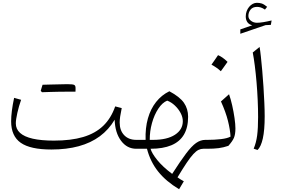

<svg xmlns="http://www.w3.org/2000/svg" viewBox="-20 -1070 2030 1381"><path d="M804.7 -209Q807.6 -115.2 850.6 -57.6Q893.6 0 960 0H960.4V-64H960Q905.3 -64 873 -97.9Q840.8 -131.8 840.8 -189Q840.8 -206.5 844.2 -231Q847.7 -255.4 855.5 -292.5L808.6 -304.7Q778.8 -219.2 722.2 -164.8Q665.5 -110.4 578.1 -84.5Q490.7 -58.6 367.7 -58.6Q276.4 -58.6 215.6 -72.5Q154.8 -86.4 124.3 -114Q93.8 -141.6 93.8 -182.6Q93.8 -209 104.7 -257.8Q115.7 -306.6 131.8 -352.1L81.5 -366.2Q60.1 -265.6 60.1 -197.3Q60.1 -91.3 129.2 -43Q198.2 5.4 349.6 5.4Q459 5.4 546.1 -18.3Q633.3 -42 698 -89.8Q762.7 -137.7 804.7 -209ZM473.6 -410.6Q489.3 -410.6 499 -410.6Q508.8 -410.6 514.4 -410.6Q520 -410.6 522.9 -410.6Q523.4 -417 523.4 -424.8Q523.4 -432.6 523.4 -437.5Q523.4 -454.6 513.2 -459.5Q502.9 -464.4 468.3 -464.4Q435.5 -457 402.8 -449Q370.1 -440.9 337.6 -432.9Q305.2 -424.8 272.9 -416.5Q275.4 -414.1 277.6 -411.6Q279.8 -409.2 282.2 -406.7Q312.5 -407.7 344.5 -408.7Q376.5 -409.7 408.9 -410.2Q441.4 -410.6 473.6 -410.6ZM282.2 -406.7Q313.5 -416 344.5 -425.3Q375.5 -434.6 406.5 -444.6Q437.5 -454.6 468.3 -464.4Q459.5 -464.4 440.4 -464.1Q421.4 -463.9 396 -463.1Q370.6 -462.4 342 -461.9Q313.5 -461.4 286.1 -460.4Q282.7 -449.7 279.5 -439Q276.4 -428.2 272.9 -416.5Q275.4 -414.1 277.6 -411.6Q279.8 -409.2 282.2 -406.7Z M1182.6 -346.2Q1212.4 -335 1237.8 -311Q1263.2 -287.1 1279.1 -257.3Q1294.9 -227.5 1294.9 -198.2Q1294.9 -137.7 1238.5 -100.8Q1182.1 -64 1081.5 -64H1057.1Q1056.6 -125.5 1073.2 -185.1Q1089.8 -244.6 1118.7 -288.3Q1147.5 -332 1182.6 -346.2ZM1198.2 -413.6Q1142.1 -386.2 1102.8 -336.7Q1063.5 -287.1 1043.9 -218.3Q1024.4 -149.4 1027.3 -64H960.4Q953.1 -64 949.5 -56.4Q945.8 -48.8 945.8 -33.2V-30.8Q945.8 -15.1 949.5 -7.6Q953.1 0 960.4 0Q981.9 0 999.8 0Q1017.6 0 1037.1 0Q1061 92.8 1117.4 163.6Q1173.8 234.4 1268.1 291L1302.2 233.9Q1289.6 227.1 1277.3 219.5Q1265.1 211.9 1256.8 205.6Q1295.4 141.6 1322.5 101.3Q1349.6 61 1370.1 38.8Q1390.6 16.6 1407.5 8.3Q1424.3 0 1442.4 0H1458V-64H1457.5Q1422.4 -64 1390.4 -41.5Q1358.4 -19 1318.4 34.2Q1278.3 87.4 1218.3 180.7Q1150.4 129.9 1110.8 80.8Q1071.3 31.7 1063 0Q1152.3 0 1212.4 -25.1Q1272.5 -50.3 1302.7 -101.3Q1333 -152.3 1333 -230.5Q1333 -287.1 1303.2 -330.3Q1273.4 -373.5 1198.2 -413.6Z M1548.3 -673.3Q1536.1 -655.3 1524.7 -638.7Q1513.2 -622.1 1501 -605Q1518.6 -595.7 1535.9 -583.7Q1553.2 -571.8 1568.4 -557.6Q1581.1 -574.7 1593 -591.6Q1605 -608.4 1616.7 -625Q1596.7 -644.5 1579.8 -656Q1563 -667.5 1548.3 -673.3ZM1458 0H1469.7Q1518.6 0 1552.5 -4.4Q1586.4 -8.8 1622.6 -21Q1651.9 -53.7 1662.6 -78.6Q1673.3 -103.5 1673.3 -146.5Q1673.3 -175.3 1667 -220.2Q1660.6 -265.1 1650.1 -311.8Q1639.6 -358.4 1627.4 -392.1L1569.3 -340.3Q1604 -263.7 1619.6 -200.9Q1635.3 -138.2 1638.2 -87.4Q1615.2 -74.7 1569.1 -69.3Q1522.9 -64 1472.2 -64H1458Q1450.7 -64 1447 -56.4Q1443.4 -48.8 1443.4 -33.2V-30.8Q1443.4 -15.1 1447 -7.6Q1450.7 0 1458 0Z M1847.2 -732.4 1797.9 -692.4Q1805.7 -652.8 1812.7 -597.4Q1819.8 -542 1825.2 -478.5Q1830.6 -415 1833.5 -350.8Q1836.4 -286.6 1836.4 -228.5Q1836.4 -147.5 1829.6 -95.7Q1822.8 -43.9 1804.7 -0.5L1832.5 8.8Q1856.9 -14.2 1870.4 -73.7Q1883.8 -133.3 1883.8 -233.9Q1883.8 -276.4 1881.3 -331.8Q1878.9 -387.2 1875 -447Q1871.1 -506.8 1866.2 -562.7Q1861.3 -618.7 1856.4 -663.3Q1851.6 -708 1847.2 -732.4ZM1766.6 -955.6Q1766.6 -981.4 1782.2 -1001Q1797.9 -1020.5 1829.1 -1020.5Q1841.8 -1020.5 1855.5 -1016.4Q1869.1 -1012.2 1885.7 -1001L1901.4 -1021Q1878.4 -1039.6 1862.8 -1044.7Q1847.2 -1049.8 1827.6 -1049.8Q1812.5 -1049.8 1798.1 -1042.2Q1783.7 -1034.7 1772.2 -1021Q1760.7 -1007.3 1754.2 -989.7Q1747.6 -972.2 1747.6 -951.7Q1747.6 -927.7 1759 -910.9Q1770.5 -894 1794.4 -888.2L1708.5 -858.4V-827.1L1890.1 -889.2L1928.2 -891.1L1933.6 -922.9Q1900.9 -915 1873.8 -910.6Q1846.7 -906.2 1828.1 -906.2Q1803.7 -906.2 1785.2 -920.4Q1766.6 -934.6 1766.6 -955.6Z"/></svg>

Font: Pinar FD VF
Style: Regular
Weight: 300
Designer: Amin Abedi
Version: Version 2.000